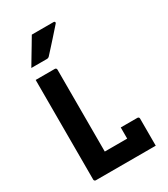

<svg xmlns="http://www.w3.org/2000/svg" viewBox="-227 -1047 1004 1149"><g transform="rotate(-30 275.0 -473.0)"><path d="M83.9 0Q81.8 0 79.8 -0.9Q77.8 -1.9 76.3 -3.4Q74.8 -4.9 73.9 -6.9Q72.9 -8.9 72.9 -11Q72.9 -88.3 72.9 -166.1Q72.9 -244 72.9 -321.2Q72.9 -398.4 72.9 -472.7Q72.9 -546.9 72.9 -617.1Q72.9 -637.8 72.9 -658.5Q72.9 -679.3 72.9 -700Q106.8 -700 139.8 -700Q172.8 -700 205.8 -700Q209 -700 211.4 -698.5Q213.8 -697 215.3 -694.5Q216.8 -692 216.8 -689Q216.8 -619.2 216.8 -548.1Q216.8 -477 216.8 -405.6Q216.8 -334.1 216.8 -263Q216.8 -191.9 216.8 -122.1H390.7Q417.3 -122.1 435.6 -115.5Q453.9 -108.9 466.1 -94.1Q478.2 -79.4 485.8 -56.4Q493.4 -33.5 498.5 0ZM371.7 -199.2Q392.4 -199.2 411.2 -199.2Q430.1 -199.2 448.6 -199.2Q467 -199.2 487.5 -199.2Q490.5 -199.2 493 -197.7Q495.5 -196.2 497 -193.7Q498.5 -191.2 498.5 -188.2Q498.5 -169.3 498.5 -145.1Q498.5 -120.9 498.5 -94.5Q498.5 -68.1 498.5 -43.5Q498.5 -18.9 498.5 0Q450.4 -4.3 422.3 -18.4Q394.2 -32.5 383 -55.3Q371.7 -78.1 371.7 -107.8Q371.7 -122 371.7 -138.2Q371.7 -154.4 371.7 -170.5Q371.7 -186.7 371.7 -199.2ZM188.4 -946.4Q226 -946.4 247.4 -946.4Q268.9 -946.4 288.4 -946.4Q308 -946.4 339.4 -946.4Q345.4 -946.4 347.5 -941.8Q349.7 -937.3 345.5 -932.3Q326.7 -911.1 312.4 -895Q298.1 -879 284.5 -863.6Q270.8 -848.3 253.4 -829.1Q236 -809.9 209.9 -781.3Q207.9 -779.1 203.8 -777.1Q199.7 -775 193.7 -775Q166.3 -775 148.8 -775Q131.3 -775 117.3 -775Q103.3 -775 86.2 -775Q104.6 -805.9 120.9 -833.2Q137.2 -860.6 154 -888.4Q170.8 -916.3 188.4 -946.4Z"/></g></svg>

Font: Recursive Sans Linear Light
Style: Regular
Weight: 300
Version: Version 1.085